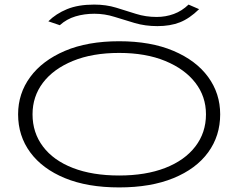

<svg xmlns="http://www.w3.org/2000/svg" viewBox="-20 -807 1040 838"><path d="M500 11Q362 11 263.5 -29.5Q165 -70 112 -142Q59 -214 59 -308Q59 -399 112 -471Q165 -543 263.5 -585Q362 -627 500 -627Q638 -627 737 -585Q836 -543 888.5 -471Q941 -399 941 -308Q941 -214 888.5 -142Q836 -70 737 -29.5Q638 11 500 11ZM500 -41Q616 -41 701 -74Q786 -107 832.5 -167.5Q879 -228 879 -308Q879 -386 832.5 -446Q786 -506 701 -541Q616 -576 500 -576Q383 -576 298 -541Q213 -506 167.5 -446Q122 -386 122 -308Q122 -228 167.5 -167.5Q213 -107 298 -74Q383 -41 500 -41ZM803 -787 849 -767Q807 -726 765 -709.5Q723 -693 667 -693Q614 -693 568 -706.5Q522 -720 479.5 -733.5Q437 -747 392 -747Q348 -747 309.5 -735.5Q271 -724 241 -697L191 -714Q224 -747 272.5 -767Q321 -787 391 -787Q443 -787 487 -773.5Q531 -760 573.5 -746.5Q616 -733 664 -733Q703 -733 738.5 -746Q774 -759 803 -787Z"/></svg>

Font: Inconsolata UltraExpanded Light
Style: Regular
Weight: 300
Width: 9
Monospace: yes
Designer: Raph Levien, Cyreal, Brenton Simpson
Foundry: Raph Levien, Cyreal, Google
Version: Version 3.001; ttfautohint (v1.8.2.53-6de2)